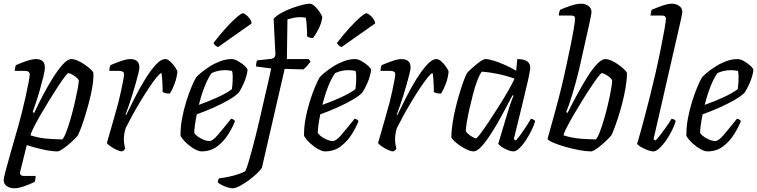

<svg xmlns="http://www.w3.org/2000/svg" viewBox="-25 -820 4101 1040"><path d="M53 200Q31 200 13 189Q-5 178 -5 154Q-5 145 6 103Q17 61 35.5 -3Q54 -67 75 -141Q84 -172 94.5 -214.5Q105 -257 114.5 -299.5Q124 -342 130 -374.5Q136 -407 136 -417Q136 -436 110 -436H55Q55 -444 57 -453Q59 -462 61 -467Q85 -478 117 -489Q149 -500 170 -500Q218 -500 218 -454Q218 -438 210 -405Q202 -372 191 -333.5Q180 -295 169 -262Q158 -229 152 -213L160 -208Q180 -251 206 -301Q232 -351 260.5 -396.5Q289 -442 315 -471Q341 -500 362 -500Q377 -500 397 -491Q417 -482 435.5 -469Q454 -456 467 -443.5Q480 -431 481 -425Q482 -389 474.5 -345.5Q467 -302 455 -258Q443 -214 431 -176.5Q419 -139 409 -114.5Q399 -90 397 -87Q391 -79 376.5 -64.5Q362 -50 344.5 -35.5Q327 -21 311 -10.5Q295 0 286 0Q254 0 208.5 -10Q163 -20 120 -34L85 107Q78 133 105 133H168Q168 150 163 165Q140 177 107 188.5Q74 200 53 200ZM313 -65Q323 -76 335 -108Q347 -140 359 -182Q371 -224 380.5 -266Q390 -308 396 -340Q402 -372 402 -385Q397 -394 385.5 -403Q374 -412 362.5 -418Q351 -424 345 -424Q341 -424 325 -403Q309 -382 286.5 -347.5Q264 -313 239.5 -273Q215 -233 193 -195Q171 -157 156.5 -127.5Q142 -98 140 -87Q187 -72 234 -68.5Q281 -65 313 -65Z M636 0Q625 0 606.5 -8.5Q588 -17 572.5 -28Q557 -39 554 -46Q558 -60 567.5 -92.5Q577 -125 589.5 -169.5Q602 -214 616 -264Q624 -296 631 -328.5Q638 -361 642.5 -385.5Q647 -410 647 -417Q647 -428 639.5 -432Q632 -436 620 -436H567Q567 -452 573 -467Q598 -478 629.5 -489Q661 -500 681 -500Q730 -500 730 -454Q730 -445 724.5 -422Q719 -399 710 -367.5Q701 -336 691 -303.5Q681 -271 671 -243Q661 -215 655 -199L658 -196Q679 -239 705.5 -291.5Q732 -344 761.5 -391.5Q791 -439 819 -469.5Q847 -500 870 -500Q883 -500 898 -486Q913 -472 924 -455.5Q935 -439 936 -431Q932 -396 920.5 -365.5Q909 -335 895 -313Q869 -313 856 -322Q856 -331 855.5 -350.5Q855 -370 853.5 -391Q852 -412 849 -425Q839 -421 821 -398.5Q803 -376 780.5 -342Q758 -308 734.5 -269Q711 -230 690.5 -192.5Q670 -155 656 -127Q646 -96 646 -66Q646 -52 648 -39.5Q650 -27 653 -14Q651 -11 647 -7Q643 -3 636 0Z M1066 0Q1052 0 1030 -12Q1008 -24 986.5 -43.5Q965 -63 953 -84Q952 -129 961 -177.5Q970 -226 984 -270.5Q998 -315 1012.5 -349.5Q1027 -384 1038 -402Q1047 -412 1067 -428.5Q1087 -445 1113.5 -461.5Q1140 -478 1170 -489Q1200 -500 1230 -500Q1245 -500 1264.5 -489Q1284 -478 1299.5 -464Q1315 -450 1316 -441Q1312 -408 1297 -373Q1282 -338 1269 -319Q1251 -300 1214.5 -279Q1178 -258 1132.5 -237.5Q1087 -217 1041 -201Q1028 -137 1027 -101Q1036 -85 1062.5 -70.5Q1089 -56 1109 -56Q1126 -56 1152.5 -86.5Q1179 -117 1227 -177Q1234 -176 1240 -172Q1246 -168 1248 -164Q1235 -130 1211 -92Q1187 -54 1151.5 -27Q1116 0 1066 0ZM1052 -252Q1101 -269 1151.5 -292Q1202 -315 1231 -337Q1232 -346 1233.5 -357.5Q1235 -369 1235 -378Q1236 -394 1235.5 -409.5Q1235 -425 1232 -436Q1221 -438 1211.5 -439Q1202 -440 1193 -440Q1172 -440 1154 -435.5Q1136 -431 1121 -424Q1100 -394 1082 -347.5Q1064 -301 1052 -252ZM1156 -565Q1148 -568 1140 -575Q1132 -582 1132 -588Q1168 -635 1201 -671Q1234 -707 1258 -727.5Q1282 -748 1290 -748Q1297 -748 1308 -739.5Q1319 -731 1328 -718.5Q1337 -706 1338 -693Z M1234 200Q1225 200 1208.5 195Q1192 190 1176.5 182.5Q1161 175 1155 168Q1156 152 1162 146Q1198 142 1235 132.5Q1272 123 1303 108Q1310 95 1319.5 64Q1329 33 1340 -8Q1351 -49 1361.5 -91Q1372 -133 1380 -168Q1395 -237 1411.5 -305.5Q1428 -374 1444 -449L1362 -460Q1362 -482 1368 -493L1444 -501Q1455 -503 1459.5 -507.5Q1464 -512 1467 -524L1457 -718Q1472 -735 1499 -750Q1526 -765 1556.5 -776Q1587 -787 1612.5 -793.5Q1638 -800 1651 -800Q1666 -800 1681.5 -785Q1697 -770 1708 -752.5Q1719 -735 1721 -726Q1715 -691 1700.5 -663Q1686 -635 1671 -614Q1658 -614 1649.5 -617Q1641 -620 1638 -624Q1639 -634 1638 -653.5Q1637 -673 1635.5 -692.5Q1634 -712 1631 -724Q1615 -727 1598 -727Q1579 -727 1563.5 -723Q1548 -719 1532 -715L1529 -500H1647L1657 -487Q1650 -476 1639 -463.5Q1628 -451 1618 -444L1517 -447L1394 87Q1388 99 1369 117.5Q1350 136 1324.5 155Q1299 174 1274.5 187Q1250 200 1234 200Z M1735 0Q1721 0 1699 -12Q1677 -24 1655.5 -43.5Q1634 -63 1622 -84Q1621 -129 1630 -177.5Q1639 -226 1653 -270.5Q1667 -315 1681.5 -349.5Q1696 -384 1707 -402Q1716 -412 1736 -428.5Q1756 -445 1782.5 -461.5Q1809 -478 1839 -489Q1869 -500 1899 -500Q1914 -500 1933.5 -489Q1953 -478 1968.5 -464Q1984 -450 1985 -441Q1981 -408 1966 -373Q1951 -338 1938 -319Q1920 -300 1883.5 -279Q1847 -258 1801.5 -237.5Q1756 -217 1710 -201Q1697 -137 1696 -101Q1705 -85 1731.5 -70.5Q1758 -56 1778 -56Q1795 -56 1821.5 -86.5Q1848 -117 1896 -177Q1903 -176 1909 -172Q1915 -168 1917 -164Q1904 -130 1880 -92Q1856 -54 1820.5 -27Q1785 0 1735 0ZM1721 -252Q1770 -269 1820.5 -292Q1871 -315 1900 -337Q1901 -346 1902.5 -357.5Q1904 -369 1904 -378Q1905 -394 1904.5 -409.5Q1904 -425 1901 -436Q1890 -438 1880.5 -439Q1871 -440 1862 -440Q1841 -440 1823 -435.5Q1805 -431 1790 -424Q1769 -394 1751 -347.5Q1733 -301 1721 -252ZM1825 -565Q1817 -568 1809 -575Q1801 -582 1801 -588Q1837 -635 1870 -671Q1903 -707 1927 -727.5Q1951 -748 1959 -748Q1966 -748 1977 -739.5Q1988 -731 1997 -718.5Q2006 -706 2007 -693Z M2105 0Q2094 0 2075.5 -8.5Q2057 -17 2041.5 -28Q2026 -39 2023 -46Q2027 -60 2036.5 -92.5Q2046 -125 2058.5 -169.5Q2071 -214 2085 -264Q2093 -296 2100 -328.5Q2107 -361 2111.5 -385.5Q2116 -410 2116 -417Q2116 -428 2108.5 -432Q2101 -436 2089 -436H2036Q2036 -452 2042 -467Q2067 -478 2098.5 -489Q2130 -500 2150 -500Q2199 -500 2199 -454Q2199 -445 2193.5 -422Q2188 -399 2179 -367.5Q2170 -336 2160 -303.5Q2150 -271 2140 -243Q2130 -215 2124 -199L2127 -196Q2148 -239 2174.5 -291.5Q2201 -344 2230.5 -391.5Q2260 -439 2288 -469.5Q2316 -500 2339 -500Q2352 -500 2367 -486Q2382 -472 2393 -455.5Q2404 -439 2405 -431Q2401 -396 2389.5 -365.5Q2378 -335 2364 -313Q2338 -313 2325 -322Q2325 -331 2324.5 -350.5Q2324 -370 2322.5 -391Q2321 -412 2318 -425Q2308 -421 2290 -398.5Q2272 -376 2249.5 -342Q2227 -308 2203.5 -269Q2180 -230 2159.5 -192.5Q2139 -155 2125 -127Q2115 -96 2115 -66Q2115 -52 2117 -39.5Q2119 -27 2122 -14Q2120 -11 2116 -7Q2112 -3 2105 0Z M2541 0Q2526 0 2506 -9Q2486 -18 2467 -31Q2448 -44 2435 -56.5Q2422 -69 2420 -75Q2420 -112 2427 -157Q2434 -202 2445.5 -247Q2457 -292 2469 -330.5Q2481 -369 2491 -394Q2501 -419 2504 -423Q2509 -430 2522.5 -442.5Q2536 -455 2551.5 -468Q2567 -481 2581.5 -490.5Q2596 -500 2604 -500Q2621 -500 2649 -491.5Q2677 -483 2709.5 -468.5Q2742 -454 2771 -437L2777 -500Q2847 -500 2847 -454Q2847 -438 2835 -384.5Q2823 -331 2803 -249.5Q2783 -168 2758 -66L2769 -59Q2779 -69 2793.5 -89Q2808 -109 2823.5 -132.5Q2839 -156 2850 -176Q2858 -176 2865 -172Q2872 -168 2874 -164Q2868 -143 2854.5 -115Q2841 -87 2824 -61Q2807 -35 2789 -17.5Q2771 0 2756 0Q2743 0 2724.5 -7.5Q2706 -15 2691.5 -25Q2677 -35 2674 -42L2727 -218Q2736 -248 2744.5 -271Q2753 -294 2757 -301L2751 -304Q2733 -270 2711.5 -229Q2690 -188 2666.5 -147.5Q2643 -107 2620 -73.5Q2597 -40 2576.5 -20Q2556 0 2541 0ZM2553 -71Q2558 -70 2577.5 -96Q2597 -122 2624 -162.5Q2651 -203 2679 -247.5Q2707 -292 2729.5 -331.5Q2752 -371 2762 -394Q2718 -410 2672 -419.5Q2626 -429 2585 -432Q2574 -419 2561.5 -387Q2549 -355 2538 -313Q2527 -271 2517.5 -229Q2508 -187 2503 -155Q2498 -123 2498 -110Q2507 -95 2526 -83Q2545 -71 2553 -71Z M3176 0Q3150 0 3112 -7Q3074 -14 3036 -25Q2998 -36 2971 -47.5Q2944 -59 2941 -68Q2945 -83 2954.5 -117Q2964 -151 2976.5 -196Q2989 -241 3001 -287Q3018 -352 3033.5 -422Q3049 -492 3062 -555Q3075 -618 3082.5 -662Q3090 -706 3090 -720Q3090 -736 3067 -736H3002Q3002 -743 3004 -752Q3006 -761 3009 -767Q3033 -778 3066.5 -789Q3100 -800 3123 -800Q3145 -800 3162 -788Q3179 -776 3179 -754Q3179 -749 3176 -733.5Q3173 -718 3167 -690L3112 -445Q3096 -378 3076.5 -313.5Q3057 -249 3042 -213L3049 -208Q3071 -252 3098 -302Q3125 -352 3153 -397.5Q3181 -443 3207.5 -471.5Q3234 -500 3254 -500Q3269 -500 3288.5 -491Q3308 -482 3326 -469Q3344 -456 3356.5 -443.5Q3369 -431 3371 -425Q3371 -389 3363.5 -345Q3356 -301 3344.5 -257Q3333 -213 3320.5 -175.5Q3308 -138 3298.5 -114Q3289 -90 3286 -86Q3280 -79 3266 -65Q3252 -51 3234.5 -36Q3217 -21 3201 -10.5Q3185 0 3176 0ZM3203 -65Q3213 -76 3225 -108Q3237 -140 3249 -181.5Q3261 -223 3270.5 -265Q3280 -307 3285.5 -339.5Q3291 -372 3291 -385Q3287 -394 3275.5 -403Q3264 -412 3252 -418Q3240 -424 3235 -424Q3230 -424 3214 -403Q3198 -382 3175 -347.5Q3152 -313 3127.5 -273Q3103 -233 3080.5 -194.5Q3058 -156 3043.5 -127Q3029 -98 3027 -87Q3075 -72 3122.5 -68.5Q3170 -65 3203 -65Z M3514 0Q3501 0 3481 -7.5Q3461 -15 3445 -25Q3429 -35 3426 -42Q3432 -59 3442.5 -97.5Q3453 -136 3466.5 -186Q3480 -236 3493 -288Q3509 -351 3525 -420.5Q3541 -490 3553.5 -552.5Q3566 -615 3574 -660Q3582 -705 3582 -719Q3582 -736 3559 -736H3499Q3499 -743 3501 -752.5Q3503 -762 3505 -767Q3531 -778 3562 -789Q3593 -800 3615 -800Q3637 -800 3654 -788Q3671 -776 3671 -754Q3671 -751 3667 -731.5Q3663 -712 3658 -690L3515 -66L3526 -59Q3536 -69 3552 -89.5Q3568 -110 3584.5 -133.5Q3601 -157 3612 -176Q3629 -176 3635 -164Q3629 -143 3615.5 -115Q3602 -87 3584 -61Q3566 -35 3547.5 -17.5Q3529 0 3514 0Z M3806 0Q3792 0 3770 -12Q3748 -24 3726.5 -43.5Q3705 -63 3693 -84Q3692 -129 3701 -177.5Q3710 -226 3724 -270.5Q3738 -315 3752.5 -349.5Q3767 -384 3778 -402Q3787 -412 3807 -428.5Q3827 -445 3853.5 -461.5Q3880 -478 3910 -489Q3940 -500 3970 -500Q3985 -500 4004.5 -489Q4024 -478 4039.5 -464Q4055 -450 4056 -441Q4052 -408 4037 -373Q4022 -338 4009 -319Q3991 -300 3954.5 -279Q3918 -258 3872.5 -237.5Q3827 -217 3781 -201Q3768 -137 3767 -101Q3776 -85 3802.5 -70.5Q3829 -56 3849 -56Q3866 -56 3892.5 -86.5Q3919 -117 3967 -177Q3974 -176 3980 -172Q3986 -168 3988 -164Q3975 -130 3951 -92Q3927 -54 3891.5 -27Q3856 0 3806 0ZM3792 -252Q3841 -269 3891.5 -292Q3942 -315 3971 -337Q3972 -346 3973.5 -357.5Q3975 -369 3975 -378Q3976 -394 3975.5 -409.5Q3975 -425 3972 -436Q3961 -438 3951.5 -439Q3942 -440 3933 -440Q3912 -440 3894 -435.5Q3876 -431 3861 -424Q3840 -394 3822 -347.5Q3804 -301 3792 -252Z"/></svg>

Font: Texturina Light
Style: Italic
Weight: 300
Italic angle: -11°
Designer: Guillermo Torres Carreño
Foundry: Omnibus-Type
Version: Version 1.002; ttfautohint (v1.8.3)